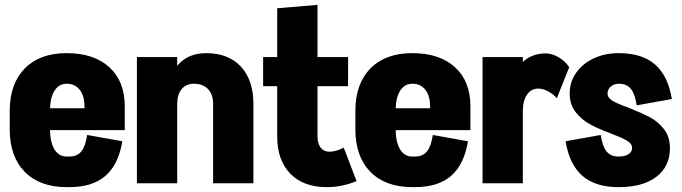

<svg xmlns="http://www.w3.org/2000/svg" viewBox="-20 -755 2808 791"><path d="M494 -219H186Q187 -167 205 -138.5Q223 -110 255 -110H265Q299 -110 316 -132.5Q333 -155 339 -199L484 -173Q468 -77 414.5 -30.5Q361 16 265 16H255Q144 16 82 -47Q20 -110 20 -223V-297Q20 -410 82 -473Q144 -536 254 -536H255Q367 -536 430.5 -478Q494 -420 494 -317ZM328 -309V-316Q328 -360 308.5 -385Q289 -410 255 -410Q224 -410 206 -383.5Q188 -357 186 -309Z M1024 0H858V-326Q858 -366 837 -388Q816 -410 779 -410Q747 -410 728.5 -388Q710 -366 710 -326V0H544V-520H710V-484Q753 -536 829 -536Q921 -536 972.5 -480.5Q1024 -425 1024 -327Z M1449 -9Q1389 16 1327 16Q1230 16 1176 -39.5Q1122 -95 1122 -193V-400H1064V-520H1122V-721L1288 -735V-520H1414V-400H1288V-194Q1288 -164 1301 -147Q1314 -130 1337 -130Q1365 -130 1396 -147Z M1918 -219H1610Q1611 -167 1629 -138.5Q1647 -110 1679 -110H1689Q1723 -110 1740 -132.5Q1757 -155 1763 -199L1908 -173Q1892 -77 1838.5 -30.5Q1785 16 1689 16H1679Q1568 16 1506 -47Q1444 -110 1444 -223V-297Q1444 -410 1506 -473Q1568 -536 1678 -536H1679Q1791 -536 1854.5 -478Q1918 -420 1918 -317ZM1752 -309V-316Q1752 -360 1732.5 -385Q1713 -410 1679 -410Q1648 -410 1630 -383.5Q1612 -357 1610 -309Z M2325 -478 2274 -350Q2260 -367 2238.5 -378.5Q2217 -390 2198 -390Q2168 -390 2151 -365Q2134 -340 2134 -296V0H1968V-520H2134V-500Q2172 -535 2228 -535Q2254 -535 2281.5 -519Q2309 -503 2325 -478Z M2570 -311Q2623 -290 2656.5 -272.5Q2690 -255 2715 -223.5Q2740 -192 2740 -145Q2740 -69 2684 -26.5Q2628 16 2529 16H2528Q2433 16 2379.5 -30.5Q2326 -77 2310 -173L2455 -199Q2461 -155 2478 -132.5Q2495 -110 2528 -110Q2554 -110 2569 -119.5Q2584 -129 2584 -145Q2584 -163 2563 -175.5Q2542 -188 2497 -205Q2446 -224 2411.5 -242.5Q2377 -261 2352 -292.5Q2327 -324 2327 -370Q2327 -417 2353.5 -455Q2380 -493 2426 -514.5Q2472 -536 2529 -536H2530Q2625 -536 2678.5 -489.5Q2732 -443 2748 -347L2603 -321Q2597 -365 2580 -387.5Q2563 -410 2530 -410Q2510 -410 2496.5 -398.5Q2483 -387 2483 -370Q2483 -352 2503 -340Q2523 -328 2570 -311Z"/></svg>

Font: Akshar
Style: Bold
Weight: 700
Designer: Tall Chai
Foundry: Tall Chai
Version: Version 1.000